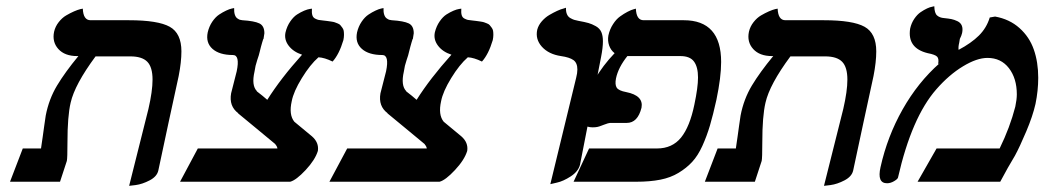

<svg xmlns="http://www.w3.org/2000/svg" viewBox="-20 -584 3356 617"><path d="M395 13.2 457 -233.9Q470.2 -291 470.2 -328.1Q470.2 -368.2 453.4 -385.5Q436.5 -402.8 398.9 -402.8H287.1Q220.2 -312.5 207 -253.9Q196.8 -210.4 196.8 -127Q196.8 -75.7 194.8 -66.9L172.9 0H12.2L53.2 -106.9H111.8Q112.8 -112.3 114.5 -125.7Q116.2 -139.2 117.2 -144Q118.7 -154.8 122.1 -179.4Q125.5 -204.1 127 -212.9Q137.2 -265.6 163.3 -309.1Q189.5 -352.5 231.9 -403.8H228Q188 -403.8 167.5 -426.5Q147 -449.2 153.8 -481.9Q157.7 -499 168.7 -512.9Q179.7 -526.9 192.6 -534.4Q205.6 -542 217.8 -547.4Q230 -552.7 238.3 -554.7L246.1 -556.2Q247.6 -519 271 -519H394Q487.8 -519 525.4 -498Q563 -477.1 563 -418.9Q563 -384.8 554.2 -339.8Q543 -289.6 521.2 -188Q499.5 -86.4 488.8 -36.1Q484.4 -16.6 460.9 -4.4Q437.5 7.8 416 10.7Z M925.8 -192.9 982.4 -146Q1005.4 -126 1001.5 -99.1Q992.7 -70.3 962.2 -37.6Q931.6 -4.9 912.6 0H558.6L615.7 -106.9H871.6Q870.1 -114.7 864.7 -120.1H865.7Q845.7 -136.7 805.2 -170.2Q764.6 -203.6 744.6 -220.2H745.6Q715.3 -242.7 722.7 -284.2L740.7 -355Q751.5 -407.2 728.5 -407.2Q685.1 -407.2 662.8 -427Q640.6 -446.8 647.5 -480Q651.9 -499 662.1 -514.2Q672.4 -529.3 684.1 -537.1Q695.8 -544.9 706.8 -550Q717.8 -555.2 725.1 -556.6L732.4 -558.1Q731.9 -545.4 734.6 -537.1Q737.3 -528.8 742.4 -525.1Q747.6 -521.5 750.7 -520.5Q753.9 -519.5 758.8 -519Q797.4 -516.6 813.5 -508.8Q829.6 -501 829.6 -477.1Q829.6 -475.6 826.7 -458Q826.7 -460.4 825.7 -457.8Q824.7 -455.1 822.5 -447.5Q820.3 -439.9 818.6 -433.6Q816.9 -427.2 814.5 -417.2Q812 -407.2 811.5 -405.8Q810.1 -400.9 806.6 -390.9Q803.2 -380.9 801.3 -372.6Q799.3 -364.3 797.9 -354Q787.6 -309.1 805.7 -291H804.7Q825.2 -275.4 838.9 -263.2Q881.8 -331.5 950.7 -408.2Q922.4 -417.5 907.5 -437.3Q892.6 -457 897.5 -480Q902.3 -500 912.8 -515.1Q923.3 -530.3 934.8 -537.6Q946.3 -544.9 957.3 -549.6Q968.3 -554.2 975.6 -555.2L982.4 -556.2Q981.4 -543.5 983.6 -535.6Q985.8 -527.8 992.4 -524.4Q999 -521 1003.7 -520Q1008.3 -519 1018.6 -518.1Q1027.8 -517.1 1031.2 -516.6Q1034.7 -516.1 1043.2 -514.9Q1051.8 -513.7 1055.2 -512.5Q1058.6 -511.2 1064.9 -508.8Q1071.3 -506.3 1073.7 -503.2Q1076.2 -500 1079.8 -495.4Q1083.5 -490.7 1084.5 -485.1Q1085.4 -479.5 1085.4 -471.9Q1085.4 -464.4 1083.5 -455.1Q1069.8 -409.2 1048.8 -386.2Q1022.9 -398.9 1003.4 -399.9Q976.6 -376.5 950 -333Q923.3 -289.6 917.5 -258.8Q907.7 -215.3 925.8 -192.9Z M1405.8 -192.9 1462.4 -146Q1485.4 -126 1481.4 -99.1Q1472.7 -70.3 1442.1 -37.6Q1411.6 -4.9 1392.6 0H1038.6L1095.7 -106.9H1351.6Q1350.1 -114.7 1344.7 -120.1H1345.7Q1325.7 -136.7 1285.2 -170.2Q1244.6 -203.6 1224.6 -220.2H1225.6Q1195.3 -242.7 1202.6 -284.2L1220.7 -355Q1231.4 -407.2 1208.5 -407.2Q1165 -407.2 1142.8 -427Q1120.6 -446.8 1127.4 -480Q1131.8 -499 1142.1 -514.2Q1152.3 -529.3 1164.1 -537.1Q1175.8 -544.9 1186.8 -550Q1197.8 -555.2 1205.1 -556.6L1212.4 -558.1Q1211.9 -545.4 1214.6 -537.1Q1217.3 -528.8 1222.4 -525.1Q1227.5 -521.5 1230.7 -520.5Q1233.9 -519.5 1238.8 -519Q1277.3 -516.6 1293.5 -508.8Q1309.6 -501 1309.6 -477.1Q1309.6 -475.6 1306.6 -458Q1306.6 -460.4 1305.7 -457.8Q1304.7 -455.1 1302.5 -447.5Q1300.3 -439.9 1298.6 -433.6Q1296.9 -427.2 1294.4 -417.2Q1292 -407.2 1291.5 -405.8Q1290 -400.9 1286.6 -390.9Q1283.2 -380.9 1281.2 -372.6Q1279.3 -364.3 1277.8 -354Q1267.6 -309.1 1285.6 -291H1284.7Q1305.2 -275.4 1318.8 -263.2Q1361.8 -331.5 1430.7 -408.2Q1402.3 -417.5 1387.5 -437.3Q1372.6 -457 1377.4 -480Q1382.3 -500 1392.8 -515.1Q1403.3 -530.3 1414.8 -537.6Q1426.3 -544.9 1437.3 -549.6Q1448.2 -554.2 1455.6 -555.2L1462.4 -556.2Q1461.4 -543.5 1463.6 -535.6Q1465.8 -527.8 1472.4 -524.4Q1479 -521 1483.6 -520Q1488.3 -519 1498.5 -518.1Q1507.8 -517.1 1511.2 -516.6Q1514.6 -516.1 1523.2 -514.9Q1531.7 -513.7 1535.2 -512.5Q1538.6 -511.2 1544.9 -508.8Q1551.3 -506.3 1553.7 -503.2Q1556.2 -500 1559.8 -495.4Q1563.5 -490.7 1564.5 -485.1Q1565.4 -479.5 1565.4 -471.9Q1565.4 -464.4 1563.5 -455.1Q1549.8 -409.2 1528.8 -386.2Q1502.9 -398.9 1483.4 -399.9Q1456.5 -376.5 1429.9 -333Q1403.3 -289.6 1397.5 -258.8Q1387.7 -215.3 1405.8 -192.9Z M1748.5 7.8 1831.5 -334Q1835.4 -349.1 1835.4 -360.8Q1835.4 -381.8 1822.8 -390.9Q1810.1 -399.9 1782.7 -403.8Q1743.2 -409.7 1721.4 -433.8Q1699.7 -458 1706.5 -488.8Q1710.4 -503.4 1721.4 -515.9Q1732.4 -528.3 1745.4 -535.9Q1758.3 -543.5 1770.5 -549.1Q1782.7 -554.7 1791 -556.6L1798.8 -559.1Q1798.3 -546.9 1801.8 -538.6Q1805.2 -530.3 1812.5 -526.1Q1819.8 -522 1825 -520.3Q1830.1 -518.6 1838.4 -517.1Q1859.9 -513.2 1871.1 -510Q1882.3 -506.8 1894.8 -499.8Q1907.2 -492.7 1912.4 -481Q1917.5 -469.2 1917.5 -451.2Q1917.5 -430.7 1911.6 -400.9L1843.8 -54.2Q1837.9 -32.7 1814 -17.1Q1790 -1.5 1769.5 2.9Z M2211.4 -248Q2223.1 -303.2 2223.1 -335Q2223.1 -368.7 2210.2 -386.2Q2197.3 -403.8 2166.5 -403.8H2004.4H1996.1Q1966.8 -367.2 1959.5 -332Q1955.6 -312 1961.9 -302.2Q1968.3 -292.5 1992.2 -288.1Q2048.8 -276.9 2041.5 -237.8Q2029.3 -189 1994.1 -189H1940.4Q1936 -189 1920.4 -183.1Q1918.5 -182.6 1911.9 -179.9Q1905.3 -177.2 1899.2 -176Q1893.1 -174.8 1884.3 -174.8Q1849.1 -174.8 1849.1 -208Q1849.1 -223.1 1853.5 -237.8Q1863.3 -281.2 1890.4 -327.6Q1917.5 -374 1955.1 -413.1Q1942.9 -422.4 1937.5 -437.7Q1932.1 -453.1 1935.1 -470.2Q1939.5 -490.2 1950 -506.3Q1960.4 -522.5 1972.7 -531.2Q1984.9 -540 1996.6 -546.1Q2008.3 -552.2 2016.1 -554.2L2023.4 -556.2Q2024.9 -519 2048.3 -519H2177.2Q2297.4 -519 2297.4 -384.8Q2297.4 -335.9 2282.2 -263.2Q2271.5 -214.8 2261.5 -180.9Q2251.5 -147 2237.1 -115.2Q2222.7 -83.5 2204.3 -63.7Q2186 -43.9 2160.6 -28.6Q2135.3 -13.2 2102.1 -6.6Q2068.8 0 2025.4 0H1823.2L1873 -106.9H2091.3Q2140.1 -106.9 2168.5 -141.8Q2196.8 -176.8 2211.4 -248Z M2627.9 13.2 2689.9 -233.9Q2703.1 -291 2703.1 -328.1Q2703.1 -368.2 2686.3 -385.5Q2669.4 -402.8 2631.8 -402.8H2520Q2453.1 -312.5 2439.9 -253.9Q2429.7 -210.4 2429.7 -127Q2429.7 -75.7 2427.7 -66.9L2405.8 0H2245.1L2286.1 -106.9H2344.7Q2345.7 -112.3 2347.4 -125.7Q2349.1 -139.2 2350.1 -144Q2351.6 -154.8 2355 -179.4Q2358.4 -204.1 2359.9 -212.9Q2370.1 -265.6 2396.2 -309.1Q2422.4 -352.5 2464.8 -403.8H2460.9Q2420.9 -403.8 2400.4 -426.5Q2379.9 -449.2 2386.7 -481.9Q2390.6 -499 2401.6 -512.9Q2412.6 -526.9 2425.5 -534.4Q2438.5 -542 2450.7 -547.4Q2462.9 -552.7 2471.2 -554.7L2479 -556.2Q2480.5 -519 2503.9 -519H2627Q2720.7 -519 2758.3 -498Q2795.9 -477.1 2795.9 -418.9Q2795.9 -384.8 2787.1 -339.8Q2775.9 -289.6 2754.2 -188Q2732.4 -86.4 2721.7 -36.1Q2717.3 -16.6 2693.8 -4.4Q2670.4 7.8 2648.9 10.7Z M3160.6 -527.8 3177.7 -530.8Q3224.1 -522.5 3256.1 -493.9Q3288.1 -465.3 3302.2 -424.8Q3316.4 -384.3 3316.4 -334Q3316.4 -293 3307.6 -250Q3298.8 -210.9 3277.8 -161.4Q3256.8 -111.8 3241.7 -84Q3219.2 -46.9 3194.3 0H2928.7L2989.7 -106.9H3192.4Q3225.6 -174.8 3242.7 -241.2Q3247.6 -264.6 3247.6 -280.8Q3247.6 -332 3222.2 -365Q3196.8 -397.9 3153.3 -397.9Q3119.1 -397.9 3074.5 -370.8Q3029.8 -343.8 2988.8 -296.9Q2909.7 -206.5 2865.7 -13.2Q2864.3 -8.3 2853 -1.7Q2841.8 4.9 2830.6 4.9Q2797.9 4.9 2809.6 -46.9Q2831.5 -145.5 2880.6 -232.4Q2929.7 -319.3 2999.5 -380.9L2994.6 -377.9Q2998 -395 2991.5 -401.9Q2984.9 -408.7 2961.4 -413.1Q2895 -429.2 2904.8 -492.2Q2908.7 -509.8 2918.2 -523.7Q2927.7 -537.6 2938.5 -544.9Q2949.2 -552.2 2959.2 -556.9Q2969.2 -561.5 2976.1 -562.5L2982.4 -564Q2982.9 -541.5 2991.5 -534.2Q3000 -526.9 3013.7 -525.9Q3028.3 -524.4 3037.1 -522.7Q3045.9 -521 3056.4 -516.1Q3066.9 -511.2 3070.8 -501.7Q3074.7 -492.2 3071.8 -478Q3069.8 -469.2 3064.5 -459Q3063.5 -454.6 3062.5 -446.8Q3059.1 -433.1 3060.5 -423.8Q3101.1 -445.3 3125.7 -469.7Q3150.4 -494.1 3160.6 -527.8Z"/></svg>

Font: Linear Smooth
Style: Bold Italic
Weight: 700
Designer: Philipp H. Poll, Flanker
Foundry: Philipp H. Poll, reworked by Flanker
Version: Version 1.061 | FøM Fix